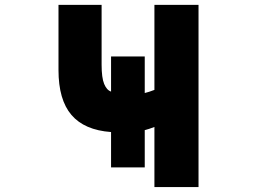

<svg xmlns="http://www.w3.org/2000/svg" viewBox="-20 -752 1040 774"><path d="M563.5 -377Q580.1 -380.9 602.5 -389.6V-732.4H780.3V2H602.5V-240.2Q580.1 -231.4 563.5 -227.5V-77.1H427.7V-219.7Q320.3 -227.5 268.1 -288.6Q215.8 -349.6 215.8 -469.7V-732.4H389.6V-491.2Q389.6 -438.5 399.9 -413.6Q410.2 -388.7 427.7 -382.8V-524.4H563.5Z"/></svg>

Font: Gen Shin Gothic Monospace Heavy
Style: Bold
Weight: 800
Designer: [Source Han Sans]
Ryoko NISHIZUKA  (kana & ideographs); Paul D. Hunt (Latin, Greek & Cyrillic); Wenlong ZHANG  (bopomofo
Version: Version 1.002.20150607